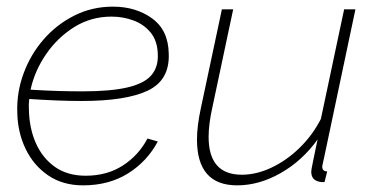

<svg xmlns="http://www.w3.org/2000/svg" viewBox="-20 -548 1125 578"><path d="M230 10Q169 10 125 -20Q81 -50 57 -100Q33 -150 32 -210Q30 -270 51 -327Q72 -384 111 -429Q150 -474 203.5 -501Q257 -528 320 -528Q389 -528 438 -492.5Q487 -457 488 -386Q491 -307 425.5 -275.5Q360 -244 226 -244Q190 -244 152 -245.5Q114 -247 68 -250Q66 -234 67 -219Q68 -162 88 -117Q108 -72 145.5 -45.5Q183 -19 238 -19Q302 -19 349.5 -49.5Q397 -80 424 -131L455 -122Q423 -62 365.5 -26Q308 10 230 10ZM316 -498Q254 -498 203.5 -466.5Q153 -435 118.5 -384.5Q84 -334 72 -278Q121 -275 158 -274Q195 -273 229 -273Q314 -273 364.5 -285Q415 -297 436 -322Q457 -347 455 -385Q454 -425 433.5 -450Q413 -475 381.5 -486.5Q350 -498 316 -498Z M694 10Q573 10 573 -128Q573 -169 585 -224L648 -520H682L620 -228Q608 -175 608 -136Q608 -22 708 -22Q752 -22 797.5 -43.5Q843 -65 882 -103Q921 -141 946 -190L1016 -520H1050L956 -75Q954 -66 952 -57Q950 -48 950 -47Q950 -32 965 -32L957 0Q948 1 941 -1Q917 -6 917 -31Q917 -34 918 -40Q919 -46 923 -65.5Q927 -85 936 -128Q890 -64 825 -27Q760 10 694 10Z"/></svg>

Font: Raleway ExtraLight
Style: Italic
Weight: 200
Italic angle: -12°
Designer: Matt McInerney, Pablo Impallari, Rodrigo Fuenzalida
Foundry: Matt McInerney, Pablo Impallari, Rodrigo Fuenzalida
Version: Version 4.026